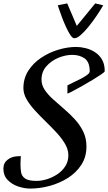

<svg xmlns="http://www.w3.org/2000/svg" viewBox="-54 -1016 633 1124"><path d="M123 87.9Q88.4 87.9 51.8 75.4Q15.1 63 -9.5 37.1Q-34.2 11.2 -34.2 -28.8Q-34.2 -62 -9.8 -80.8Q14.6 -99.6 46.9 -101.1L67.9 -102.1Q67.4 -92.3 66.7 -79.6Q65.9 -66.9 65.9 -54.2Q65.9 -29.3 69.6 -7.1Q73.2 15.1 93 29.1Q112.8 43 160.2 43Q189 43 221.2 33Q253.4 22.9 282 3.9Q310.5 -15.1 328.4 -43.2Q346.2 -71.3 346.2 -106.9Q346.2 -140.1 327.1 -173.1Q308.1 -206.1 278.1 -238.5Q248 -271 214.6 -303.5Q181.2 -335.9 151.1 -368.7Q121.1 -401.4 102.1 -434.1Q83 -466.8 83 -500Q83 -557.1 111.8 -602.1Q140.6 -647 187.3 -678Q233.9 -709 287.8 -725.1Q341.8 -741.2 392.1 -741.2Q418 -741.2 447 -734.1Q476.1 -727.1 501.5 -710.9Q526.9 -694.8 543 -667.5Q559.1 -640.1 559.1 -599.1Q559.1 -594.7 539.6 -581.3Q520 -567.9 490.5 -549.8Q460.9 -531.7 429.7 -514.2Q398.4 -496.6 373.8 -483.6Q349.1 -470.7 340.8 -467.8V-516.1Q352.5 -522.9 374 -532.7Q395.5 -542.5 417.7 -554Q439.9 -565.4 455.6 -576.9Q471.2 -588.4 471.2 -598.1Q471.2 -653.3 441.4 -674.1Q411.6 -694.8 369.1 -694.8Q329.1 -694.8 287.4 -677.5Q245.6 -660.2 217.3 -627.9Q189 -595.7 189 -549.8Q189 -517.6 208 -489.5Q227.1 -461.4 257.1 -434.3Q287.1 -407.2 320.6 -378.7Q354 -350.1 384 -317.6Q414.1 -285.2 433.1 -246.1Q452.1 -207 452.1 -158.2Q452.1 -97.2 422.1 -51Q392.1 -4.9 343.3 25.9Q294.4 56.6 236.6 72.3Q178.7 87.9 123 87.9ZM381.3 -792Q370.6 -792 357.9 -811Q345.2 -830.1 332.3 -858.4Q319.3 -886.7 308.6 -915.3Q297.9 -943.8 291.3 -963.9Q284.7 -983.9 284.2 -984.9L339.4 -996.1Q339.4 -996.1 348.9 -973.9Q358.4 -951.7 371.6 -920.9Q384.8 -890.1 395.5 -864.3Q411.6 -883.8 430.2 -906.5Q448.7 -929.2 465.6 -949.7Q482.4 -970.2 492.9 -983.2Q503.4 -996.1 503.4 -996.1L550.3 -984.9Q534.2 -957 511.7 -923.8Q489.3 -890.6 465.1 -860.6Q440.9 -830.6 418.9 -811.3Q397 -792 381.3 -792Z"/></svg>

Font: Norican
Style: Regular
Weight: 400
Designer: Vernon Adams
Foundry: Vernon Adams
Version: Version 1.100; ttfautohint (v1.8.4.7-5d5b);gftools[0.9.33]